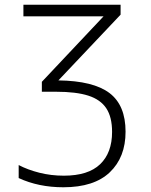

<svg xmlns="http://www.w3.org/2000/svg" viewBox="-20 -552 640 812"><path d="M59 201V146Q97 166 146.5 178.5Q196 191 250 191Q353 191 403.5 142.5Q454 94 454 6Q454 -57 429.5 -94Q405 -131 353.5 -147.5Q302 -164 217 -164H157V-206L418 -483H79V-532H490V-490L227 -212Q375 -210 443 -158.5Q511 -107 511 5Q511 113 444.5 176.5Q378 240 248 240Q143 240 59 201Z"/></svg>

Font: Noto Sans Mono UI Light
Style: Regular
Weight: 300
Monospace: yes
Designer: Monotype Design team
Foundry: Monotype Imaging Inc.
Version: Version 1.000